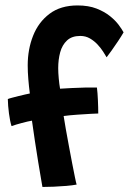

<svg xmlns="http://www.w3.org/2000/svg" viewBox="-20 -702 488 724"><path d="M140 3Q139 -3.5 134.5 -29Q130 -54.5 124 -91.5Q118 -128.5 111.8 -169.2Q105.5 -210 100.5 -247Q85.5 -244.5 62.2 -238.2Q39 -232 23.5 -226.5Q17.5 -245.5 13.8 -274.2Q10 -303 9.5 -328.5Q14 -330.5 25.5 -333.5Q37 -336.5 50.8 -340Q64.5 -343.5 76 -346Q87.5 -348.5 92.5 -349.5Q89 -376 86.8 -403.2Q84.5 -430.5 84.5 -455.5Q84.5 -516 104.8 -567.2Q125 -618.5 166.8 -650Q208.5 -681.5 272.5 -681.5Q313.5 -681.5 343.8 -669.8Q374 -658 394.8 -641.2Q415.5 -624.5 428 -607.5Q440.5 -590.5 446 -580Q438 -566 425.2 -546.8Q412.5 -527.5 400.2 -510.5Q388 -493.5 382 -486Q377.5 -494 369 -507.2Q360.5 -520.5 348 -534Q335.5 -547.5 319.2 -557Q303 -566.5 282.5 -566.5Q251 -566.5 232.8 -549.5Q214.5 -532.5 207 -505Q199.5 -477.5 199.5 -445Q199.5 -428 201.5 -406.2Q203.5 -384.5 206.5 -367.5Q222.5 -368.5 250 -370Q277.5 -371.5 304.5 -372Q331.5 -372.5 345.5 -372Q348 -352 349.2 -324.2Q350.5 -296.5 350.5 -274Q346 -274 322.8 -272.8Q299.5 -271.5 270.8 -269.5Q242 -267.5 220 -264.5Q223 -245.5 228.2 -215.2Q233.5 -185 239.8 -151.5Q246 -118 252 -87Q258 -56 262.5 -34Q267 -12 269 -6Q253.5 -3 230.2 -1Q207 1 182.5 2Q158 3 140 3Z"/></svg>

Font: Grandstander Thin Medium
Style: Regular
Weight: 500
Version: Version 1.200